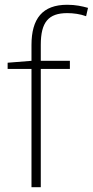

<svg xmlns="http://www.w3.org/2000/svg" viewBox="-20 -785 389 805"><path d="M273 -496V-530H151V-597C151 -692 183 -730 262 -730C288 -730 317 -726 341 -717L349 -752C324 -759 297 -765 262 -765C158 -765 112 -707 112 -596V-530L12 -522V-496H112V0H151V-496Z"/></svg>

Font: Noto Sans Arabic ExtLt
Style: Regular
Weight: 200
Designer: Monotype Design Team, Nadine Chahine, Nizar Qandah and Khaled Hosny
Foundry: Monotype Imaging Inc.
Version: Version 2.012